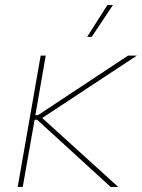

<svg xmlns="http://www.w3.org/2000/svg" viewBox="-20 -740 564 760"><path d="M50 0H70L117 -266H127L418 0H448L147 -273L522 -520H487L130 -284H120L161 -520H141ZM343 -594 427 -720H405L325 -594Z"/></svg>

Font: Fixel Display 20240404 Thin
Style: Italic
Weight: 100
Italic angle: -10°
Designer: AlfaBravo + MacPaw
Foundry: Kyrylo Tkachov, Marchela Mozhyna, Serhii Makarenko, Maria Weinstein, Zakhar Kryvoshyya
Version: Version 1.211;Glyphs 3.2 (3225)